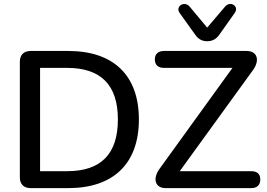

<svg xmlns="http://www.w3.org/2000/svg" viewBox="-20 -967 1373 987"><path d="M1045 -755C1070 -755 1091 -765 1107 -788L1187 -901C1211 -935 1164 -965 1137 -933L1045 -825L955 -933C928 -965 880 -934 903 -901L984 -788C1000 -765 1020 -755 1045 -755ZM331 0C563 0 694 -126 694 -353C694 -580 563 -705 331 -705H138C102 -705 82 -685 82 -649V-56C82 -20 102 0 138 0ZM1271 0C1302 0 1318 -16 1318 -44C1318 -73 1302 -87 1271 -87H904L1280 -606C1318 -658 1302 -705 1248 -705H823C793 -705 776 -689 776 -662C776 -633 793 -618 823 -618H1175L800 -99C763 -48 778 0 831 0ZM186 -618H325C499 -618 586 -530 586 -353C586 -176 500 -87 325 -87H186Z"/></svg>

Font: Nunito SemiBold
Style: Regular
Weight: 600
Designer: Vernon Adams
Foundry: Vernon Adams
Version: Version 3.602